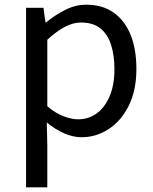

<svg xmlns="http://www.w3.org/2000/svg" viewBox="-20 -577 660 826"><path d="M92.1 229V-543.4H167L175.7 -480.5H178.1Q215.2 -511.1 259.5 -533.9Q303.9 -556.8 350.9 -556.8Q421.4 -556.8 469.5 -522.3Q517.7 -487.8 542.3 -426.1Q566.8 -364.3 566.8 -280Q566.8 -187.5 533.5 -121.5Q500.3 -55.6 446.7 -21.1Q393.1 13.4 330.9 13.4Q294.3 13.4 256.2 -3.3Q218.1 -20 181.2 -49.9L183.5 45.2V229ZM316.3 -63.7Q361 -63.7 396.3 -89.4Q431.6 -115.2 451.9 -163.6Q472.3 -212 472.3 -278.8Q472.3 -339.2 457.7 -384.5Q443.1 -429.8 411.8 -454.9Q380.5 -480.1 328.4 -480.1Q294.3 -480.1 258.6 -461.3Q223 -442.4 183.5 -405.9V-119.9Q220.4 -88.7 255 -76.2Q289.6 -63.7 316.3 -63.7Z"/></svg>

Font: Noto Sans TC Thin
Style: Regular
Weight: 100
Designer: Ryoko NISHIZUKA 西塚涼子 (kana, bopomofo & ideographs); Paul D. Hunt (Latin, Greek & Cyrillic); Sandoll Communications 산돌커뮤니
Foundry: Adobe
Version: Version 2.004-H2;hotconv 1.0.118;makeotfexe 2.5.65603